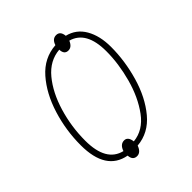

<svg xmlns="http://www.w3.org/2000/svg" viewBox="-174 -669 810 810"><g transform="rotate(-45 231.5 -263.5)"><path d="M208 8Q278 2 326 -55.5Q374 -113 398.5 -197.5Q423 -282 423 -366Q423 -432 397 -477Q371 -522 321 -534Q318 -565 294 -565Q271 -565 262 -537Q190 -532 140.5 -475.5Q91 -419 65 -335Q39 -251 39 -163Q39 -12 148 8Q150 38 175 38Q197 38 208 8ZM66 -163Q66 -246 89.5 -324.5Q113 -403 156 -455Q199 -507 260 -512Q261 -482 285 -482Q306 -482 317 -509Q396 -487 396 -367Q396 -293 374.5 -214Q353 -135 311.5 -78.5Q270 -22 209 -16Q205 -48 183 -48Q159 -48 149 -18Q66 -38 66 -163Z"/></g></svg>

Font: Noto Sans Display SemiCondensed Thin
Style: Italic
Weight: 250
Width: 4
Designer: Monotype Design team
Foundry: Monotype Imaging Inc.
Version: 1.000